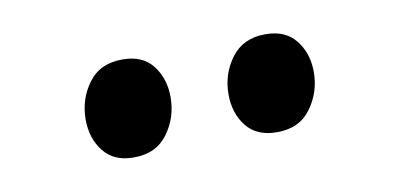

<svg xmlns="http://www.w3.org/2000/svg" viewBox="-31 -841 567 272"><g transform="rotate(-10 252.0 -705.0)"><path d="M144.5 -635.5Q116.5 -635.5 101.8 -654.2Q87 -673 87 -700Q87 -729.5 103.8 -752.2Q120.5 -775 152.5 -775H153.5Q182 -775 196.5 -756.2Q211 -737.5 211 -710.5Q211 -681.5 194.2 -658.5Q177.5 -635.5 145.5 -635.5ZM350.5 -635.5Q322 -635.5 307.2 -654.2Q292.5 -673 292.5 -700Q292.5 -729.5 309.5 -752.2Q326.5 -775 358 -775H359Q387.5 -775 402.2 -756.2Q417 -737.5 417 -710.5Q417 -681.5 400.2 -658.5Q383.5 -635.5 351.5 -635.5Z"/></g></svg>

Font: Merriweather 48pt Medium
Style: Regular
Weight: 500
Version: Version 2.100